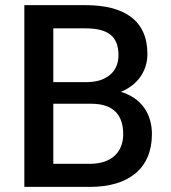

<svg xmlns="http://www.w3.org/2000/svg" viewBox="-20 -731 667 751"><path d="M332 0C482.9 0 574.2 -71.8 574.2 -206.5C574.2 -274.4 543.5 -332 480.5 -361.3C471.7 -365.7 462.4 -369.1 452.6 -371.6C474.6 -380.9 493.7 -392.6 508.8 -407.2C540 -436.5 556.6 -476.1 556.6 -519.5C556.6 -651.9 465.8 -710.9 313.5 -710.9H75.2V0ZM336.9 -325.2C425.3 -325.2 461.9 -279.8 461.9 -206.1C461.9 -136.7 417 -90.3 332 -90.3H188.5V-325.2ZM188.5 -409.7V-620.1H313.5C402.3 -620.1 443.4 -589.4 443.4 -515.1C443.4 -465.3 416.5 -431.2 369.1 -416.5C353.5 -412.1 335.9 -409.7 315.9 -409.7Z"/></svg>

Font: Bert Sans Medium
Style: Regular
Weight: 500
Designer: Christian Robertson (Google), Cristiano Sobral
Foundry: Google, Cristiano Sobral
Version: Version 3.101